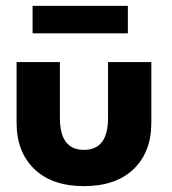

<svg xmlns="http://www.w3.org/2000/svg" viewBox="-20 -622 586 654"><path d="M91 -508.5V-602H415.5V-508.5ZM184 -220Q184 -111.5 266 -111.5Q348 -111.5 348 -220V-410.5H495.5V-204Q495.5 -104 435 -46Q374.5 12 266 12Q157.5 12 97 -46.2Q36.5 -104.5 36.5 -204V-410.5H184Z"/></svg>

Font: League Spartan
Style: Bold
Weight: 700
Foundry: The League of Moveable Type
Version: Version 2.002